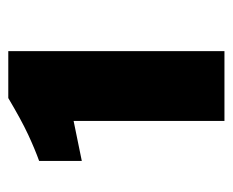

<svg xmlns="http://www.w3.org/2000/svg" viewBox="-70 -666 567 468"><g transform="rotate(-90 214.0 -432.5)"><path d="M322.8 -169.4H152.8V-537.1L55.2 -517.1V-621.1Q68.8 -626 84.7 -632.6Q100.6 -639.2 119.4 -647.9Q138.2 -656.7 160.2 -668.7Q182.1 -680.7 208.5 -696.3H322.8Z"/></g></svg>

Font: Candal
Style: Regular
Weight: 400
Designer: vernon adams
Foundry: vernon adams
Version: Version 1.000